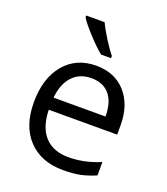

<svg xmlns="http://www.w3.org/2000/svg" viewBox="-141 -864 844 972"><g transform="rotate(20 280.5 -378.0)"><path d="M312 9.8Q193.4 9.8 124.8 -62.5Q56.2 -134.8 56.2 -263.2Q56.2 -392.6 119.9 -468.8Q183.6 -544.9 291 -544.9Q391.6 -544.9 450.2 -478.8Q508.8 -412.6 508.8 -304.2V-252.9H140.1Q142.6 -158.7 187.7 -109.9Q232.9 -61 314.9 -61Q401.4 -61 485.8 -97.2V-24.9Q442.9 -6.3 404.5 1.7Q366.2 9.8 312 9.8ZM290 -477.1Q225.6 -477.1 187.3 -435.1Q148.9 -393.1 142.1 -318.8H421.9Q421.9 -395.5 387.7 -436.3Q353.5 -477.1 290 -477.1ZM347.2 -606H293.5Q261.7 -631.3 218.3 -678.2Q174.8 -725.1 155.3 -755.9V-766.1H254.4Q270 -732.4 297.9 -688.2Q325.7 -644 347.2 -618.2Z"/></g></svg>

Font: f09607729
Style: Regular
Weight: 400
Foundry: Ascender Corporation
Version: Version 1.10